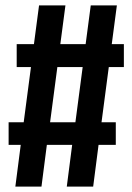

<svg xmlns="http://www.w3.org/2000/svg" viewBox="-20 -693 492 713"><path d="M384 -444 357 -239H410V-155H346L326 0H228L248 -155H154L134 0H37L57 -155H12V-239H68L95 -444H42V-529H106L125 -673H223L204 -529H298L317 -673H414L395 -529H440V-444ZM287 -444H193L166 -239H260Z"/></svg>

Font: Fira Sans Compressed Medium
Style: Regular
Weight: 500
Width: 1
Designer: bBox Type GmbH & Carrois Corporate GbR & Edenspiekermann AG
Foundry: bBox Type GmbH & Carrois Corporate GbR & Edenspiekermann AG
Version: Version 4.301